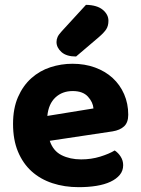

<svg xmlns="http://www.w3.org/2000/svg" viewBox="-20 -760 583 795"><path d="M186 -177Q200 -135 235 -117.5Q270 -100 316 -100Q358 -100 395 -111.5Q432 -123 455 -137Q470 -127 480 -111Q490 -95 490 -76Q490 -53 476 -36Q462 -19 437.5 -7.5Q413 4 379.5 9.5Q346 15 306 15Q247 15 197 -1.5Q147 -18 111 -50.5Q75 -83 54.5 -132Q34 -181 34 -247Q34 -311 54.5 -358Q75 -405 109.5 -436Q144 -467 188.5 -481.5Q233 -496 280 -496Q331 -496 373.5 -480.5Q416 -465 446.5 -437Q477 -409 494 -370Q511 -331 511 -285Q511 -253 494 -237Q477 -221 446 -216ZM176 -280 367 -311Q365 -337 344 -360Q323 -383 281 -383Q238 -383 209.5 -356.5Q181 -330 176 -280ZM336 -740Q382 -739 405.5 -719.5Q429 -700 429 -674Q429 -653 420 -639Q411 -625 389 -606L295 -526Q255 -526 234.5 -544.5Q214 -563 214 -586Q214 -597 218.5 -607Q223 -617 236 -631Z"/></svg>

Font: Baloo 2 Latin
Style: Bold
Weight: 400
Designer: Sarang Kulkarni and Ek Type
Foundry: Ek Type
Version: Version 1.001